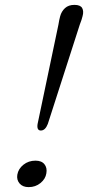

<svg xmlns="http://www.w3.org/2000/svg" viewBox="-20 -761 361 787"><path d="M285 -741Q309.5 -741 316.8 -728Q324 -715 318.5 -695Q317 -689 314 -679.2Q311 -669.5 307 -660L176 -253Q165.5 -226 147.5 -226Q130 -226 134 -252.5L219.5 -660Q222.5 -679.5 226.5 -694Q232 -714.5 246.5 -727.8Q261 -741 285 -741ZM97.5 6Q73 6 60.2 -9Q47.5 -24 51 -45Q55 -69 76 -85.8Q97 -102.5 125.5 -102.5Q150.5 -102.5 162.2 -87.8Q174 -73 170 -50.5Q166.5 -27.5 146 -10.8Q125.5 6 97.5 6Z"/></svg>

Font: Fraunces 9pt S050 Light
Style: Italic
Weight: 300
Italic angle: -16°
Version: Version 1.000; ttfautohint (v1.8.3)